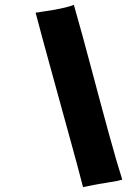

<svg xmlns="http://www.w3.org/2000/svg" viewBox="-20 -774 550 793"><path d="M323 -1Q300 -90 276 -176.5Q252 -263 228 -351Q204 -439 178.5 -531Q153 -623 127 -722H128Q130 -722 134.5 -722.5Q139 -723 144 -724Q149 -725 156 -726Q183 -730 207 -734Q228 -738 249.5 -743Q271 -748 285 -754Q302 -695 320.5 -627.5Q339 -560 357.5 -490Q376 -420 394.5 -351.5Q413 -283 429.5 -222.5Q446 -162 460.5 -112.5Q475 -63 485 -32Q479 -30 462.5 -26.5Q446 -23 430 -21Q410 -17 388 -14Q377 -12 366 -10Q356 -8 345 -5.5Q334 -3 323 -1Z"/></svg>

Font: Bangers
Style: Regular
Weight: 400
Designer: vernon adams
Foundry: Vernon Adams
Version: Version 2.000